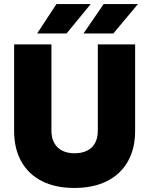

<svg xmlns="http://www.w3.org/2000/svg" viewBox="-20 -920 740 952"><path d="M348 12Q255 12 188 -22Q121 -56 85.5 -119.5Q50 -183 50 -271H235Q235 -236 249 -211Q263 -186 288.5 -173Q314 -160 350 -160Q386 -160 412 -173Q438 -186 451.5 -211Q465 -236 465 -271H650Q650 -183 614 -119.5Q578 -56 510.5 -22Q443 12 348 12ZM50 -271V-700H235V-271ZM465 -271V-700H650V-271ZM394 -754 494 -900H664L542 -754ZM164 -754 260 -900H430L310 -754Z"/></svg>

Font: Figtree Light Black
Style: Regular
Weight: 900
Version: Version 2.000